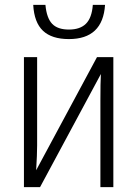

<svg xmlns="http://www.w3.org/2000/svg" viewBox="-20 -766 562 786"><path d="M132 -171Q132 -135 128 -69L377 -532H444V0H391V-354Q391 -430 393 -463L144 0H78V-532H132ZM262 -606Q192 -606 156 -640Q120 -674 116 -746H166Q171 -692 193.5 -668.5Q216 -645 262 -645Q308 -645 332 -669Q356 -693 360 -746H410Q401 -606 262 -606Z"/></svg>

Font: Noto Sans UI NarrowLight
Style: Regular
Weight: 300
Width: 4
Designer: Monotype Design Team
Foundry: Monotype Imaging Inc.
Version: Version 1.001